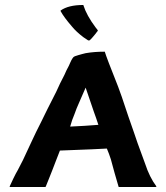

<svg xmlns="http://www.w3.org/2000/svg" viewBox="-20 -747 664 769"><path d="M606 -1Q607 0 606 1Q605 2 602.5 2Q600 2 597.5 2Q595 2 591.5 2Q588 2 586 2H521H456Q455 2 455 1L439 -54L424 -109Q417 -131 408 -152Q381 -150 220 -144Q216 -133 205 -105.5Q194 -78 189 -64Q187 -58 176.5 -32.5Q166 -7 163 1Q162 2 161 2H20Q18 2 19 -1Q36 -38 43 -51Q45 -53 72 -106L106 -179Q126 -222 141 -251Q143 -255 147 -263Q151 -271 157.5 -284.5Q164 -298 170 -310L205 -379Q220 -413 238 -447Q246 -466 256 -484Q258 -489 261.5 -496.5Q265 -504 266 -506Q271 -515 274 -518Q278 -522 293 -526Q298 -528 309 -530.5Q320 -533 323 -534Q357 -540 399 -540Q400 -540 400 -539Q406 -518 453 -400Q462 -378 494 -281Q504 -252 516.5 -216.5Q529 -181 531 -174L561 -92Q579 -37 606 -1ZM261 -240 318 -243 374 -247Q366 -272 355 -302L323 -396L299 -341Q285 -310 278 -289Q269 -269 261 -240ZM268 -641Q236 -678 223 -702Q222 -704 223 -705Q254 -727 313 -727H314V-726Q327 -685 363 -637Q372 -626 372 -625Q372 -623 368 -619Q365 -614 352 -599Q343 -588 338 -585Q336 -584 332 -586L314 -598Q285 -620 268 -641Z"/></svg>

Font: Tovari Sans
Style: Bold
Weight: 700
Designer: Verneri Kontto, Denis Ignatov
Foundry: Verneri Kontto
Version: Version 1.10 May 7, 2019